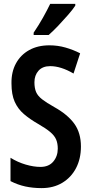

<svg xmlns="http://www.w3.org/2000/svg" viewBox="-20 -957 469 987"><path d="M396 -204Q396 -141 371 -93Q346 -45 300.5 -17.5Q255 10 194 10Q149 10 110 1.5Q71 -7 34 -26V-146Q71 -123 112 -111Q153 -99 188 -99Q231 -99 254 -126.5Q277 -154 277 -193Q277 -220 268.5 -240Q260 -260 238 -278.5Q216 -297 176 -320Q134 -344 103 -370.5Q72 -397 55.5 -434Q39 -471 39 -528Q38 -587 62 -631Q86 -675 130 -699.5Q174 -724 234 -724Q277 -724 317 -712.5Q357 -701 392 -683L358 -579Q293 -617 238 -617Q199 -617 178 -593.5Q157 -570 157 -534Q157 -504 165.5 -484Q174 -464 196.5 -446.5Q219 -429 260 -406Q328 -368 362 -321Q396 -274 396 -204ZM367 -928Q354 -908 330 -880.5Q306 -853 279.5 -825Q253 -797 230 -777H153V-789Q180 -829 201 -866.5Q222 -904 238 -937H367Z"/></svg>

Font: Noto Sans Khmer UI ExtraCondensed SemiBold
Style: Regular
Weight: 600
Width: 2
Designer: Danh Hong and the Monotype Design Team
Foundry: Monotype Imaging Inc.
Version: Version 2.002; ttfautohint (v1.8.4.7-5d5b)